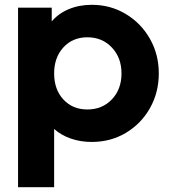

<svg xmlns="http://www.w3.org/2000/svg" viewBox="-20 -578 713 798"><path d="M55 -546H195V-489Q223 -522 266 -540Q309 -558 362 -558Q439 -558 502.5 -520Q566 -482 603 -417Q640 -352 640 -273Q640 -194 603.5 -129Q567 -64 503.5 -26Q440 12 361 12Q315 12 274.5 -2Q234 -16 205 -42V200H55ZM343 -123Q405 -123 445 -165Q485 -207 485 -273Q485 -338 445 -380.5Q405 -423 343 -423Q282 -423 243.5 -381Q205 -339 205 -273Q205 -206 243.5 -164.5Q282 -123 343 -123Z"/></svg>

Font: Eudoxus Sans ExtraBold
Style: Regular
Weight: 800
Designer: Stijn de Vries
Foundry: tokotype
Version: Version 2.005